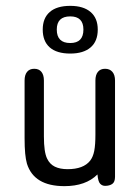

<svg xmlns="http://www.w3.org/2000/svg" viewBox="-20 -626 479 656"><path d="M313 -30Q315 -6 322 1.5Q329 9 339 9Q354 9 363.5 2.5Q373 -4 373 -22V-351Q373 -370 364 -380.5Q355 -391 339 -391Q323 -391 314.5 -380.5Q306 -370 306 -351V-166Q306 -131 302 -110.5Q298 -90 288 -77Q265 -48 211 -48Q185 -48 167.5 -56.5Q150 -65 141 -84Q130 -106 130 -160V-351Q130 -370 121.5 -380.5Q113 -391 97 -391Q81 -391 72.5 -380.5Q64 -370 64 -351V-154Q64 -123 66 -102Q68 -81 72 -67Q96 10 200 10Q273 10 313 -30ZM220 -606Q174 -606 150 -585Q126 -564 126 -525Q126 -485 150 -464Q174 -443 220 -443Q265 -443 289.5 -464Q314 -485 314 -525Q314 -564 289.5 -585Q265 -606 220 -606ZM220 -570Q265 -570 265 -525Q265 -479 220 -479Q174 -479 174 -525Q174 -570 220 -570Z"/></svg>

Font: Beiruti
Style: Regular
Weight: 400
Designer: Arlette Boutros
Foundry: Boutros
Version: Version 1.41